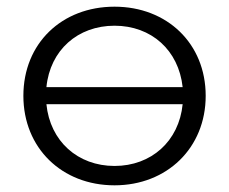

<svg xmlns="http://www.w3.org/2000/svg" viewBox="-20 -550 686 575"><path d="M323 -530C165 -530 50 -420 50 -263C50 -107 165 5 323 5C480 5 596 -107 596 -263C596 -420 480 -530 323 -530ZM323 -473C433 -473 515 -400 527 -289H119C130 -400 213 -473 323 -473ZM323 -53C213 -53 130 -127 119 -238H527C516 -127 433 -53 323 -53Z"/></svg>

Font: Talent
Style: Regular
Weight: 400
Designer: Mike Powis
Version: Version 1.001;hotconv 1.0.109;makeotfexe 2.5.65596